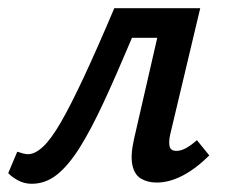

<svg xmlns="http://www.w3.org/2000/svg" viewBox="-35 -438 557 467"><path d="M42 9Q24 9 8.5 0.5Q-7 -8 -15 -17L7 -69Q16 -66 22 -64.5Q28 -63 33 -63Q50 -63 69.5 -81Q89 -99 113 -140.5Q137 -182 169 -250.5Q201 -319 243 -418H400L385 -346H286Q249 -258 218 -191Q187 -124 159.5 -80Q132 -36 104 -13.5Q76 9 42 9ZM346 6Q324 6 308 -3.5Q292 -13 287 -36.5Q282 -60 291 -100L364 -418H452L379 -111Q375 -93 377.5 -82Q380 -71 394 -71Q405 -71 417 -77.5Q429 -84 444 -97L474 -60Q442 -28 409.5 -11Q377 6 346 6Z"/></svg>

Font: Ysabeau Infant SemiBold
Style: Italic
Weight: 600
Italic angle: -12°
Designer: Christian Thalmann (Catharsis Fonts)
Version: Version 2.002; featfreeze: ss01,ss02,lnum